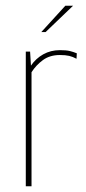

<svg xmlns="http://www.w3.org/2000/svg" viewBox="-20 -650 300 670"><path d="M70 0V-470H85L88 -421Q105 -446 131 -460.5Q157 -475 189 -475Q211 -475 223.5 -472Q236 -469 248 -464L247 -445Q234 -452 221.5 -455Q209 -458 189 -458Q154 -458 130 -440.5Q106 -423 90 -398V0ZM124 -538 208 -630H235L139 -538Z"/></svg>

Font: Smooch Sans Thin
Style: Regular
Weight: 100
Designer: Robert E. Leuschke
Foundry: Robert E. Leuschke
Version: Version 1.010